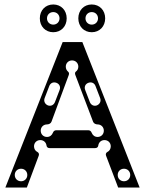

<svg xmlns="http://www.w3.org/2000/svg" viewBox="-20 -838 648 858"><path d="M4 0H100L153 -142C156 -149 153 -156 147 -159C138 -163 132 -173 132 -184C132 -200 144 -212 160 -212C175 -212 186 -202 188 -187C189 -181 193 -176 203 -176H404C414 -176 418 -181 419 -187C421 -202 432 -212 447 -212C463 -212 475 -200 475 -184C475 -173 469 -163 460 -159C454 -156 451 -149 454 -142L508 0H604L348 -650H260ZM190 -226C174 -226 162 -238 162 -254C162 -270 174 -282 190 -282C198 -282 207 -286 210 -294L287 -502C290 -509 288 -515 284 -518C278 -523 274 -531 274 -540C274 -556 286 -568 302 -568C318 -568 330 -556 330 -540C330 -531 326 -523 319 -518C315 -515 314 -509 317 -502L396 -294C399 -286 408 -282 416 -282C432 -282 444 -270 444 -254C444 -238 432 -226 416 -226C403 -226 394 -234 390 -244C387 -252 382 -256 374 -256H232C224 -256 219 -252 216 -244C212 -234 203 -226 190 -226ZM74 -28C58 -28 46 -40 46 -56C46 -72 58 -84 74 -84C90 -84 102 -72 102 -56C102 -40 90 -28 74 -28ZM534 -28C518 -28 506 -40 506 -56C506 -72 518 -84 534 -84C550 -84 562 -72 562 -56C562 -40 550 -28 534 -28ZM194 -367C180 -373 174 -387 180 -401L200 -453C205 -467 218 -473 232 -468C246 -463 252 -449 246 -435L226 -383C221 -369 208 -362 194 -367ZM413 -367C399 -362 386 -369 381 -383L361 -435C355 -449 361 -463 375 -468C389 -473 402 -467 407 -453L427 -401C433 -387 427 -373 413 -367ZM390 -694C425 -694 450 -720 450 -756C450 -792 425 -818 390 -818C355 -818 330 -792 330 -756C330 -720 355 -694 390 -694ZM218 -694C253 -694 278 -720 278 -756C278 -792 253 -818 218 -818C183 -818 158 -792 158 -756C158 -720 183 -694 218 -694ZM218 -728C202 -728 190 -740 190 -756C190 -772 202 -784 218 -784C234 -784 246 -772 246 -756C246 -740 234 -728 218 -728ZM390 -728C374 -728 362 -740 362 -756C362 -772 374 -784 390 -784C406 -784 418 -772 418 -756C418 -740 406 -728 390 -728Z"/></svg>

Font: Apfel Grotezk Brukt
Style: Regular
Weight: 300
Designer: Luigi Gorlero
Foundry: © 2023, Luigi Gorlero & Collletttivo
Version: Version 2.000;Glyphs 3.2 (3217)